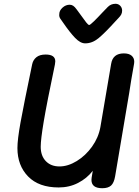

<svg xmlns="http://www.w3.org/2000/svg" viewBox="-20 -991 732 1014"><path d="M689 -665Q689 -658 688 -654Q672 -566 662 -498Q660 -486 651 -433L588 -60Q582 -25 566.5 -11Q551 3 520 3Q463 3 463 -41Q463 -49 464 -53L470 -89Q439 -49 392.5 -25Q346 -1 290 -1Q185 -1 128.5 -59Q72 -117 72 -209Q72 -254 88.5 -345Q105 -436 150 -652Q155 -675 172.5 -689Q190 -703 221 -703Q272 -703 272 -667Q272 -662 270 -650Q227 -445 211 -349.5Q195 -254 195 -216Q195 -168 222 -140Q249 -112 294 -112Q339 -112 385.5 -140.5Q432 -169 466 -216.5Q500 -264 510 -319Q536 -470 567 -654Q576 -709 634 -709Q661 -709 675 -697Q689 -685 689 -665ZM625 -935Q625 -924 620.5 -915Q616 -906 606 -896L591 -880Q533 -816 500 -789Q467 -762 430 -762Q404 -762 376 -791.5Q348 -821 315 -869L301 -889Q291 -901 293 -916Q293 -935 310 -950.5Q327 -966 348 -966Q358 -966 366.5 -960.5Q375 -955 385 -941L410 -907Q424 -887 435 -873Q446 -859 451 -859Q456 -859 476 -878.5Q496 -898 521 -925L548 -953Q565 -971 590 -971Q605 -971 615 -960.5Q625 -950 625 -935Z"/></svg>

Font: Mali SemiBold
Style: Italic
Weight: 600
Italic angle: -10°
Version: Version 1.000; ttfautohint (v1.6)